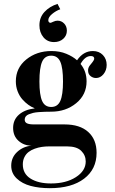

<svg xmlns="http://www.w3.org/2000/svg" viewBox="-20 -732 594 994"><path d="M184.1 -310.1Q184.1 -240.7 198 -209.5Q211.9 -178.2 245.1 -178.2Q278.3 -178.2 292.2 -209.5Q306.2 -240.7 306.2 -310.1Q306.2 -380.9 292.2 -412.4Q278.3 -443.8 245.1 -443.8Q211.9 -443.8 198 -412.4Q184.1 -380.9 184.1 -310.1ZM143.1 22Q104 22 75.9 -2.9Q47.9 -27.8 47.9 -69.8Q47.9 -111.8 78.1 -138.4Q108.4 -165 160.2 -170.9Q143.1 -177.7 127 -189.2Q110.8 -200.7 95.7 -217.8Q80.6 -234.9 71.3 -259Q62 -283.2 62 -311Q62 -380.4 116 -424.1Q169.9 -467.8 246.1 -467.8Q289.1 -467.8 323.2 -453.6Q357.4 -439.5 378.9 -419.9Q411.6 -467.8 460.9 -467.8Q492.7 -467.8 512.5 -447.3Q532.2 -426.8 532.2 -396Q532.2 -368.2 515.9 -348.1Q499.5 -328.1 477.1 -328.1Q460.9 -328.1 448.5 -338.4Q436 -348.6 436 -367.2Q436 -370.6 436.3 -373.5Q436.5 -376.5 437.7 -379.4Q439 -382.3 439.5 -384Q439.9 -385.7 442.1 -388.9Q444.3 -392.1 444.8 -392.8Q445.3 -393.6 448.5 -397.5Q451.7 -401.4 452.1 -401.9Q467.8 -420.4 467.8 -428.2Q467.8 -441.9 450.2 -441.9Q419.9 -441.9 397 -400.9Q428.2 -363.3 428.2 -311Q428.2 -241.7 374.5 -197.8Q320.8 -153.8 245.1 -153.8Q226.1 -153.8 211.9 -153.3Q197.8 -152.8 180.4 -151.6Q163.1 -150.4 151.4 -147.5Q139.6 -144.5 129.2 -140.4Q118.7 -136.2 113.3 -129.2Q107.9 -122.1 107.9 -112.8Q107.9 -99.1 119.6 -93.5Q131.3 -87.9 155.8 -87.9H314Q393.6 -87.9 436.8 -48.8Q480 -9.8 480 59.1Q480 144 415.3 193.1Q350.6 242.2 237.8 242.2Q182.6 242.2 138.7 230.5Q94.7 218.8 66.4 191.9Q38.1 165 38.1 126Q38.1 83.5 68.6 54.9Q99.1 26.4 143.1 22ZM244.1 217.8Q321.8 217.8 372.8 185.1Q423.8 152.3 423.8 104Q423.8 71.8 400.4 48.8Q377 25.9 327.1 25.9H233.9Q214.4 25.9 196.3 28.6Q178.2 31.2 159.9 37.8Q141.6 44.4 128.2 54.7Q114.7 64.9 106.4 81.5Q98.1 98.1 98.1 119.1Q98.1 167.5 138.2 192.6Q178.2 217.8 244.1 217.8ZM259.8 -514.2Q225.6 -514.2 204.8 -539.1Q184.1 -564 184.1 -601.1Q184.1 -641.6 210 -669.9Q235.8 -698.2 277.8 -711.9L292 -684.1Q269 -675.8 249.5 -659.4Q230 -643.1 230 -627Q230 -620.6 233.6 -617.2Q237.3 -613.8 241.2 -613.8Q243.7 -613.8 255.4 -619.4Q267.1 -625 277.8 -625Q297.9 -625 312 -610.4Q326.2 -595.7 326.2 -573.2Q326.2 -547.9 307.4 -531Q288.6 -514.2 259.8 -514.2Z"/></svg>

Font: Flanker Steampunk
Style: Bold
Weight: 700
Designer: Alexey Kryukov, Leonardo Di Lena
Foundry: Alexey Kryukov, Leonardo Di Lena
Version: 1.210